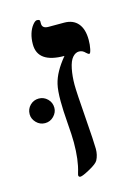

<svg xmlns="http://www.w3.org/2000/svg" viewBox="-122 -642 498 704"><g transform="rotate(-15 126.5 -290.0)"><path d="M253.9 -469.2Q253.9 -450.2 250.5 -434.6Q247.1 -418.9 243.2 -418.9Q238.8 -418.9 231.9 -425.8Q221.7 -437 208 -437Q194.8 -437 183.6 -424.3Q172.4 -411.6 166.7 -383.3Q161.1 -355 161.1 -323.2Q161.1 -295.9 168.5 -198.2Q175.8 -100.1 175.8 -76.2Q175.8 -52.7 166 -34.2Q159.7 -22.9 131.6 -7.6Q103.5 7.8 95.2 7.8Q87.9 7.8 87.9 0L90.3 -9.3Q104 -53.2 104 -120.1Q104 -146.5 100.1 -195.3Q96.2 -244.1 96.2 -278.8Q96.2 -319.3 101.6 -342Q106.9 -364.7 119.4 -387.2Q131.8 -409.7 152.8 -435.1Q51.8 -435.1 51.8 -505.9Q51.8 -528.3 57.4 -546.1Q63 -564 72.5 -575.9Q82 -587.9 88.9 -587.9Q100.1 -587.9 100.1 -581.1V-571.8Q100.1 -553.2 124 -553.2H183.1Q217.3 -553.2 235.6 -531.5Q253.9 -509.8 253.9 -469.2ZM-25.9 -261.2Q-25.9 -281.2 -12.2 -294.9Q1.5 -308.6 21 -308.6Q40 -308.6 54 -294.9Q67.9 -281.2 67.9 -261.2Q67.9 -243.7 54.2 -229.5Q40.5 -215.3 21 -215.3Q1.5 -215.3 -12.2 -229.5Q-25.9 -243.7 -25.9 -261.2Z"/></g></svg>

Font: Liberation Serif
Style: Bold
Weight: 700
Designer: Steve Matteson
Foundry: Ascender Corporation
Version: Version 2.1.5